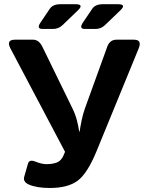

<svg xmlns="http://www.w3.org/2000/svg" viewBox="-20 -892 715 928"><path d="M186 -752Q154.8 -752 175.8 -783.2L220.7 -849.6Q235.4 -871.6 272 -871.6H344.7Q387.2 -871.6 357.4 -842.8L282.2 -770.5Q262.7 -752 236.3 -752ZM391.1 -752Q359.9 -752 380.9 -783.2L425.8 -849.6Q440.4 -871.6 477.1 -871.6H549.8Q592.3 -871.6 562.5 -842.8L487.3 -770.5Q467.8 -752 441.4 -752ZM30.3 -658.2Q8.3 -700.2 53.2 -700.2H139.6Q168 -700.2 184.6 -666.5L330.1 -368.2Q344.2 -339.4 351.6 -311Q358.9 -282.7 362.8 -255.9H364.7Q369.1 -284.2 375 -312.3Q380.9 -340.3 390.6 -368.2L498.5 -666.5Q510.7 -700.2 543.5 -700.2H627.4Q667.5 -700.2 650.4 -658.2L446.8 -161.6Q402.3 -53.2 355 -18.3Q307.6 16.6 220.7 16.6Q157.7 16.6 119.6 0Q89.8 -13.2 97.2 -38.1L115.2 -101.1Q121.6 -123 151.4 -110.8Q181.6 -98.6 204.6 -98.6Q232.9 -98.6 254.4 -106.4Q275.9 -114.3 287.6 -142.1L294.4 -158.2Z"/></svg>

Font: Istok Web
Style: Bold
Weight: 700
Designer: Andrey V. Panov
Foundry: Andrey V. Panov
Version: Version 1.0.2g